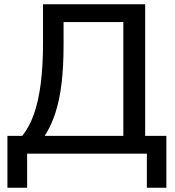

<svg xmlns="http://www.w3.org/2000/svg" viewBox="-20 -725 828 906"><path d="M15 161V-84H85Q119 -126 140.5 -187.5Q162 -249 172.5 -332.5Q183 -416 183 -522V-705H665V-84H765V161H673V0H108V161ZM191 -84H562V-621H280V-514Q280 -411 270.5 -331.5Q261 -252 241 -191Q221 -130 191 -84Z"/></svg>

Font: Nunito Sans 12pt SemiBold
Style: Regular
Weight: 600
Designer: Vernon Adams
Foundry: Vernon Adams
Version: Version 3.101;gftools[0.9.27]